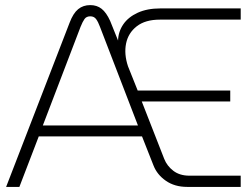

<svg xmlns="http://www.w3.org/2000/svg" viewBox="-20 -733 984 753"><path d="M4 0 253 -644Q267 -681 286.5 -697Q306 -713 334 -713Q360 -713 378.5 -698.5Q397 -684 412 -651L443 -574Q444 -609 463.5 -637.5Q483 -666 520 -683Q557 -700 609 -700H924V-656H607Q550 -656 516.5 -630Q483 -604 474.5 -562.5Q466 -521 482 -473L520 -378H883V-335H536L624 -110Q635 -82 660 -63Q685 -44 723 -44H924V0H714Q665 0 630.5 -24Q596 -48 582 -84L537 -198H132L56 0ZM148 -241H521L372 -628Q365 -647 357 -658Q349 -669 334 -669Q319 -669 311.5 -658.5Q304 -648 296 -628Z"/></svg>

Font: MuseoModerno Thin ExtraLight
Style: Regular
Weight: 250
Version: Version 1.002